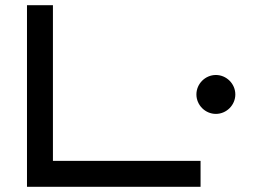

<svg xmlns="http://www.w3.org/2000/svg" viewBox="-20 -720 990 740"><path d="M753 -100H184V-700H84V0H753ZM887 -356C887 -397 853 -431 812 -431C771 -431 737 -397 737 -356C737 -315 771 -281 812 -281C853 -281 887 -315 887 -356Z"/></svg>

Font: Bruno Ace SC
Style: Regular
Weight: 400
Designer: Astigmatic (AOETI)
Foundry: Astigmatic (AOETI)
Version: Version 1.000